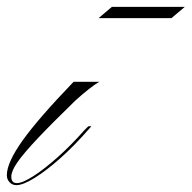

<svg xmlns="http://www.w3.org/2000/svg" viewBox="-99 -532 560 561"><path d="M-51 9Q-63 9 -71 0.5Q-79 -8 -79 -20Q-79 -57 -33 -121.5Q13 -186 116 -293H191Q179 -286 161 -272Q143 -258 121 -238Q52 -171 11 -127.5Q-30 -84 -48 -58Q-66 -32 -66 -16Q-66 3 -50 3Q-33 3 -0.5 -18Q32 -39 71 -74Q110 -109 147 -151L159 -163H168L160 -154Q118 -106 77 -69.5Q36 -33 2 -12Q-32 9 -51 9ZM189 -479 228 -512H441L402 -479Z"/></svg>

Font: Ballet 24pt
Style: Regular
Weight: 400
Designer: Maximiliano R. Sproviero
Foundry: Omnibus-Type
Version: Version 1.100